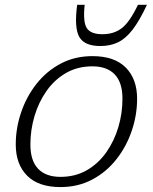

<svg xmlns="http://www.w3.org/2000/svg" viewBox="-20 -750 622 780"><path d="M355.5 -522Q445 -522 491 -475.5Q537 -429 537 -349Q537 -282.5 515.2 -218.5Q493.5 -154.5 452.8 -102.8Q412 -51 354.5 -20.5Q297 10 225.5 10Q136 10 90 -36.5Q44 -83 44 -163Q44 -229.5 65.8 -293.5Q87.5 -357.5 128.2 -409.2Q169 -461 226.5 -491.5Q284 -522 355.5 -522ZM225.5 -31.5Q286 -31.5 332.8 -58.5Q379.5 -85.5 411.8 -131.2Q444 -177 460.8 -233.5Q477.5 -290 477.5 -349Q477.5 -415 446 -447.8Q414.5 -480.5 355.5 -480.5Q295 -480.5 248.2 -453.5Q201.5 -426.5 169.2 -380.8Q137 -335 120.2 -278.5Q103.5 -222 103.5 -163Q103.5 -97 135 -64.2Q166.5 -31.5 225.5 -31.5ZM396 -611Q443 -611 475 -635.8Q507 -660.5 540.5 -730.5H577Q546.5 -665.5 518.5 -629.2Q490.5 -593 459.2 -578Q428 -563 387.5 -563Q323 -563 302 -600.2Q281 -637.5 293.5 -730.5H324Q316.5 -660 332.8 -635.5Q349 -611 396 -611Z"/></svg>

Font: Newsreader 6pt Light
Style: Italic
Weight: 300
Italic angle: -17°
Designer: Hugues Gentile
Foundry: Production Type
Version: Version 1.003; ttfautohint (v1.8.3)